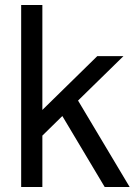

<svg xmlns="http://www.w3.org/2000/svg" viewBox="-20 -750 550 770"><path d="M64.9 0V-730H149.9V-309.1L370.1 -524.9H475.1L293 -346.7L500 0H399.9L230 -284.7L149.9 -206.1V0Z"/></svg>

Font: Miedinger*
Style: Book
Weight: 400
Version: Version 001.000